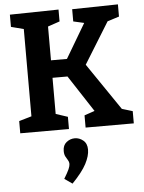

<svg xmlns="http://www.w3.org/2000/svg" viewBox="-65 -755 848 1127"><g transform="rotate(-5 359.0 -191.5)"><path d="M658 -68 619 -98 705 -72V0H421V-72L497 -98L494 -74L323 -336L361 -308H231L253 -337V-70L235 -101L323 -72V0H36V-72L125 -98L110 -70V-631L125 -604L36 -627V-699L323 -704V-634L235 -604L253 -634V-388L231 -411H371L334 -389L476 -629L487 -608L403 -627V-699L673 -704V-632L584 -604L615 -628L442 -348V-385ZM316 321 270 289Q292 253 300 234.5Q308 216 308 204Q308 192 301.5 182Q295 172 288 159Q281 146 281 126Q281 92 303 74.5Q325 57 352 57Q379 57 401.5 75.5Q424 94 424 130Q424 167 400 213Q376 259 316 321Z"/></g></svg>

Font: Bitter Thin
Style: Bold
Weight: 700
Version: Version 3.021